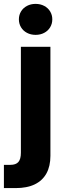

<svg xmlns="http://www.w3.org/2000/svg" viewBox="-56 -754 327 978"><path d="M200.8 -515.6V40Q200.8 92.3 180.7 129.1Q160.6 165.8 121.2 185Q81.7 204.1 23.4 204.1H-36.1V85.7H-3.1Q25.1 85.7 37.7 71.1Q50.4 56.5 50.4 23.8V-515.6ZM40.2 -655.4Q40.2 -677.7 51.2 -695.8Q62.1 -713.8 81.6 -724Q101.1 -734.2 125.3 -734.2Q149.5 -734.2 169 -724Q188.5 -713.8 199.4 -695.8Q210.4 -677.7 210.4 -655.4Q210.4 -633.1 199.4 -614.9Q188.5 -596.8 169 -586.6Q149.5 -576.4 125.3 -576.4Q101.1 -576.4 81.6 -586.6Q62.1 -596.8 51.2 -614.9Q40.2 -633.1 40.2 -655.4Z"/></svg>

Font: Intratopia Thin
Style: Regular
Weight: 100
Designer: Rasmus Andersson
Foundry: rsms
Version: Version 3.000;Glyphs 3.2.3 (3260)